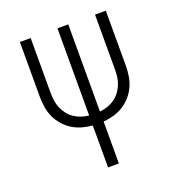

<svg xmlns="http://www.w3.org/2000/svg" viewBox="-124 -769 797 869"><g transform="rotate(-20 275.0 -335.0)"><path d="M249 0V-202Q224 -204 199 -211Q174 -218 152.5 -231.5Q131 -245 114 -264.5Q97 -284 86.5 -307Q76 -330 72 -355.5Q68 -381 68 -406V-670H120V-406Q120 -387 122.5 -368.5Q125 -350 132.5 -332.5Q140 -315 151.5 -300Q163 -285 178.5 -274.5Q194 -264 212 -258Q230 -252 249 -250V-670H301V-250Q320 -252 338 -258Q356 -264 371.5 -274.5Q387 -285 398.5 -300Q410 -315 417.5 -332.5Q425 -350 427.5 -368.5Q430 -387 430 -406V-670H482V-406Q482 -381 478 -355.5Q474 -330 463.5 -307Q453 -284 436 -264.5Q419 -245 397.5 -231.5Q376 -218 351 -211Q326 -204 301 -202V0Z"/></g></svg>

Font: Lode Dark Term
Style: Regular
Weight: 400
Monospace: yes
Designer: Belleve Invis
Foundry: Belleve Invis
Version: Version 29.2.0